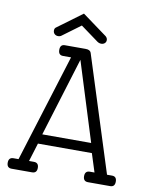

<svg xmlns="http://www.w3.org/2000/svg" viewBox="-89 -871 733 936"><g transform="rotate(10 277.5 -403.0)"><path d="M522 -52Q545 -52 545 -26Q545 0 522 0H412Q388 0 388 -26Q388 -52 412 -52H435L406 -143H139L111 -52H135Q159 -52 159 -26Q159 0 135 0H34Q10 0 10 -26Q10 -52 34 -52H59L225 -585H185Q162 -585 162 -611.5Q162 -638 185 -638H288Q310 -638 315 -624L497 -52ZM152 -191H394L272 -581ZM373 -716Q382 -708 382 -698Q382 -688 375 -682Q368 -676 358 -676Q348 -676 339 -682L250 -747L162 -682Q155 -676 144.5 -676Q134 -676 127 -682.5Q120 -689 120 -700Q120 -711 128 -716L250 -806Z"/></g></svg>

Font: Glass Antiqua
Style: Regular
Weight: 400
Version: 1.001